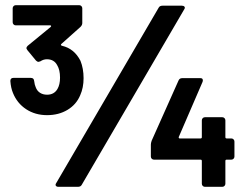

<svg xmlns="http://www.w3.org/2000/svg" viewBox="-20 -722 956 742"><path d="M303 -420Q303 -383 290 -354Q275 -318 241 -297.5Q207 -277 162 -277Q116 -277 81 -300Q46 -323 30 -363Q22 -382 20 -409Q20 -421 32 -421H99Q111 -421 112 -409Q114 -393 118 -385Q123 -371 134.5 -363.5Q146 -356 162 -356Q189 -356 202 -378Q212 -395 212 -422Q212 -452 201 -470Q189 -493 161 -493Q148 -493 136 -485Q130 -483 129 -483Q124 -483 119 -488L86 -528Q82 -534 82 -536Q82 -540 87 -545L176 -618Q178 -620 177.5 -622Q177 -624 174 -624H41Q36 -624 32.5 -627.5Q29 -631 29 -636V-690Q29 -695 32.5 -698.5Q36 -702 41 -702H286Q291 -702 294.5 -698.5Q298 -695 298 -690V-633Q298 -625 291 -618L217 -552Q215 -550 215.5 -548Q216 -546 220 -545Q267 -534 291 -487Q303 -457 303 -420ZM197 -14 593 -692Q597 -700 608 -700H683Q690 -700 693 -696Q696 -692 692 -686L296 -8Q292 0 281 0H206Q199 0 196 -4Q193 -8 197 -14ZM886 -175V-117Q886 -112 882.5 -108.5Q879 -105 874 -105H856Q851 -105 851 -100V-12Q851 -7 847.5 -3.5Q844 0 839 0H772Q767 0 763.5 -3.5Q760 -7 760 -12V-100Q760 -105 755 -105H575Q570 -105 566.5 -108.5Q563 -112 563 -117V-163Q563 -169 566 -178L670 -411Q674 -420 684 -420H754Q761 -420 763 -416Q765 -412 763 -406L671 -193Q670 -191 671 -189Q672 -187 674 -187H755Q760 -187 760 -192V-257Q760 -262 763.5 -265.5Q767 -269 772 -269H839Q844 -269 847.5 -265.5Q851 -262 851 -257V-192Q851 -187 856 -187H874Q879 -187 882.5 -183.5Q886 -180 886 -175Z"/></svg>

Font: Amber EN
Style: Bold
Weight: 700
Designer: Jeremy Tribby
Foundry: Tribby Type
Version: Version 1.408 November 24, 2021